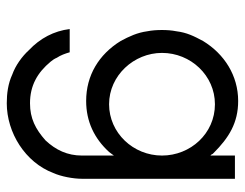

<svg xmlns="http://www.w3.org/2000/svg" viewBox="-100 -390 740 581"><g transform="rotate(90 270.5 -100.0)"><path d="M138.7 59.6H68.4C74.2 107.4 96.7 149.4 131.8 182.6C151.4 204.1 178.7 223.6 206.1 233.4C233.4 246.1 263.7 250 293 250C381.8 250 471.7 194.3 503.9 109.4C514.6 85.9 521.5 48.8 521.5 22.5V-440.4H451.2V-366.2C450.2 -367.2 449.2 -368.2 448.2 -369.1L446.3 -373C445.3 -374 444.3 -375 443.4 -376C397.5 -421.9 352.5 -450.2 286.1 -450.2C209 -450.2 143.6 -408.2 104.5 -343.8C89.8 -316.4 79.1 -294.9 75.2 -263.7C72.3 -249 71.3 -234.4 71.3 -219.7C71.3 -204.1 72.3 -189.5 75.2 -174.8C79.1 -145.5 90.8 -120.1 104.5 -94.7C145.5 -28.3 209 9.8 286.1 9.8C347.7 9.8 399.4 -14.6 440.4 -59.6C441.4 -60.5 442.4 -62.5 443.4 -63.5C444.3 -64.5 445.3 -66.4 446.3 -67.4C447.3 -68.4 450.2 -72.3 451.2 -74.2V22.5C451.2 66.4 434.6 101.6 405.3 132.8C371.1 163.1 338.9 179.7 293 179.7C239.3 179.7 200.2 157.2 167 117.2C162.1 111.3 158.2 105.5 155.3 98.6C147.5 86.9 142.6 73.2 138.7 59.6ZM451.2 -219.7C451.2 -132.8 382.8 -59.6 295.9 -59.6C209 -59.6 140.6 -134.8 140.6 -219.7C140.6 -306.6 209 -379.9 295.9 -379.9C384.8 -379.9 451.2 -305.7 451.2 -219.7Z"/></g></svg>

Font: My Font
Style: Regular
Weight: 400
Designer: Alfredo Marco Pradil
Version: Version 0.001